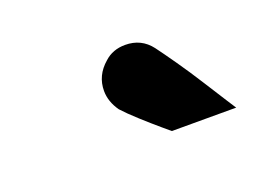

<svg xmlns="http://www.w3.org/2000/svg" viewBox="-42 -802 400 303"><g transform="rotate(-20 157.5 -650.5)"><path d="M206 -574Q206 -574 193 -585Q180 -596 164 -610.5Q148 -625 139 -635Q127 -652 127 -670Q127 -696 148 -714Q162 -727 183 -727Q210 -727 226 -706Q235 -694 250 -672.5Q265 -651 279.5 -628Q294 -605 304 -589.5Q314 -574 314 -574Z"/></g></svg>

Font: Atkinson Hyperlegible
Style: Bold Italic
Weight: 700
Italic angle: -12°
Designer: Elliott Scott, Megan Eiswerth, Linus Boman, Theodore Petrosky
Foundry: Braille Institute
Version: Version 1.006; ttfautohint (v1.8.3)